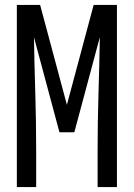

<svg xmlns="http://www.w3.org/2000/svg" viewBox="-20 -755 540 775"><path d="M48 0V-735H142L250 -332L358 -735H452V0H374V-147Q374 -262 377.5 -376.5Q381 -491 383 -605L280 -221H220L117 -605Q119 -491 122.5 -376.5Q126 -262 126 -147V0Z"/></svg>

Font: Iosevka SS18
Style: Regular
Weight: 400
Monospace: yes
Designer: Belleve Invis
Foundry: Belleve Invis
Version: Version 25.1.1; ttfautohint (v1.8.4)